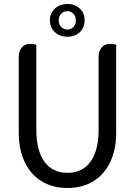

<svg xmlns="http://www.w3.org/2000/svg" viewBox="-20 -930 676 962"><path d="M74 -264V-645Q74 -674 89 -692Q104 -710 132 -710Q147 -710 162 -706V-280Q162 -176 202.5 -120Q243 -64 318 -64Q393 -64 433.5 -120Q474 -176 474 -280V-645Q474 -674 489 -692Q504 -710 532 -710Q547 -710 562 -706V-264Q562 -180 532 -117.5Q502 -55 447 -21.5Q392 12 318 12Q244 12 189 -21.5Q134 -55 104 -117.5Q74 -180 74 -264ZM230 -828Q230 -864 255 -887Q280 -910 318 -910Q356 -910 380 -887Q404 -864 404 -828Q404 -792 380 -769Q356 -746 318 -746Q280 -746 255 -769Q230 -792 230 -828ZM360 -828Q360 -848 348 -861Q336 -874 318 -874Q299 -874 286.5 -861Q274 -848 274 -828Q274 -808 286.5 -795Q299 -782 318 -782Q336 -782 348 -795Q360 -808 360 -828Z"/></svg>

Font: Thasadith
Style: Bold
Weight: 700
Designer: Cadson Demak Co.,Ltd.
Foundry: Cadson Demak Co.,Ltd.
Version: Version 1.000; ttfautohint (v1.6)